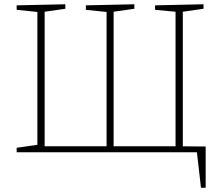

<svg xmlns="http://www.w3.org/2000/svg" viewBox="-20 -713 1034 899"><path d="M921 166 902 0H58V-21L155 -35V-657L58 -667V-688L286 -693V-672L189 -658V-28H479V-657L382 -667V-688L609 -693V-672L512 -658V-28H802V-658L706 -667V-688L933 -693V-672L836 -658V-28L943 -27V166Z"/></svg>

Font: Bitter ExtraLight
Style: Regular
Weight: 200
Designer: Sol Matas, and Bitter project Authors
Foundry: Sol Matas
Version: Version 2.001